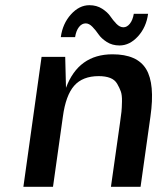

<svg xmlns="http://www.w3.org/2000/svg" viewBox="-20 -719 620 739"><path d="M230 -500H231L234 -381Q282 -510 413 -510Q508 -510 542.5 -453Q577 -396 559 -270L521 0H407L442 -247Q446 -274 447.5 -289Q449 -304 449.5 -328.5Q450 -353 445 -367Q440 -381 431 -396.5Q422 -412 404 -419Q386 -426 360 -426Q298 -426 265.5 -389Q233 -352 222 -270L184 0H70L140 -500ZM214 -576Q221 -628 253 -663.5Q285 -699 324 -699Q352 -699 373 -685.5Q394 -672 404.5 -656.5Q415 -641 428 -627.5Q441 -614 455 -614Q469 -614 480 -628Q491 -642 495 -666H550Q543 -614 511 -579Q479 -544 440 -544Q412 -544 391 -557.5Q370 -571 359.5 -586.5Q349 -602 336 -615.5Q323 -629 310 -629Q295 -629 284 -615Q273 -601 269 -576Z"/></svg>

Font: Fivo Sans Modern Med
Style: Italic
Weight: 450
Designer: Alexander Slobzheninov
Foundry: Alexander Slobzheninov
Version: 1.0